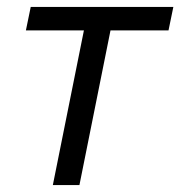

<svg xmlns="http://www.w3.org/2000/svg" viewBox="-20 -536 522 556"><path d="M133 0 223 -448H55L69 -516H482L468 -448H300L210 0Z"/></svg>

Font: IBM Plex Sans
Style: Italic
Weight: 400
Italic angle: -11.31°
Designer: Mike Abbink, Paul van der Laan, Pieter van Rosmalen
Foundry: Bold Monday
Version: Version 3.201